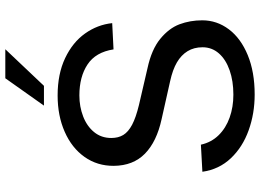

<svg xmlns="http://www.w3.org/2000/svg" viewBox="-148 -821 979 723"><g transform="rotate(-90 341.5 -459.5)"><path d="M56.2 -186.9 158.2 -192.5Q166.9 -153.2 193.8 -125.8Q220.8 -98.3 260.3 -84.3Q299.8 -70.2 346.6 -70.2Q397.8 -70.2 438.2 -84.3Q478.8 -98.4 501.9 -124.7Q525 -151 525 -186.2Q525 -218.6 510.3 -242.6Q495.6 -266.6 468.2 -282.7Q440.8 -298.8 397.1 -308.4L254.1 -340.5Q169.6 -358.9 124.3 -403.2Q79.1 -447.6 78.5 -520.4Q78.1 -582.6 112.1 -630.7Q146.1 -678.7 206.6 -705.3Q267 -732 343.4 -732Q424.5 -732 484 -703.8Q543.5 -675.6 576.8 -628.8Q610 -582.1 615.9 -526.5L517 -521.5Q506.6 -588.8 460.2 -619.4Q413.9 -650.1 343.6 -650.1Q301.6 -650.1 264.8 -636Q228 -621.9 205.7 -594.8Q183.4 -567.6 183.4 -530Q183.4 -503.4 194.8 -484.7Q206.2 -465.9 233.3 -451.5Q260.4 -437.2 307.4 -425.8L446 -393.6Q516.6 -378.4 556.6 -345.6Q596.6 -312.8 611.6 -273Q626.5 -233.1 626.5 -187.5Q626.5 -132.3 592.7 -87.3Q558.8 -42.2 495.5 -16.1Q432.1 10 347 10Q275.4 10 212.3 -12.7Q149.2 -35.3 107.1 -79.7Q65.1 -124.1 56.2 -186.9ZM517.6 -929 379.8 -783.5H305.3L408.3 -929Z"/></g></svg>

Font: Public Sans VF
Style: Regular
Weight: 400
Designer: Pablo Impallari, Rodrigo Fuenzalida (Modified by Dan O. Williams and USWDS)
Version: Version 1.003